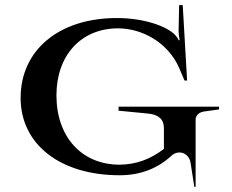

<svg xmlns="http://www.w3.org/2000/svg" viewBox="-20 -675 900 745"><path d="M60 -295C60 -115 213.6 5 444 5C523.2 5 591.3 -19.9 648.6 -73.7C657.6 -80.3 667.2 -83.4 676.4 -83.4C697.3 -83.4 716 -67.7 719.5 -43L734 50H739V-210.5C739 -228.7 754.3 -240.4 773 -242.5L830 -250.5V-261H440V-245.5L553 -234.5C594.6 -231.2 616 -212.2 616 -178.5V-97.2C563.4 -57.1 508.8 -36.7 444 -36C296.6 -36 199 -144.3 199 -305C199 -461 295.3 -565 438 -565C532 -565 633.4 -509.4 676 -409.4L696 -362.4H706L689 -655H675L673 -553.6C673 -543.5 675 -527.6 677 -519.6L673 -518.6C671 -525.6 665.5 -532.8 660.2 -538.6C628 -573.4 538.8 -605 433.2 -605C209.3 -605 60 -481 60 -295Z"/></svg>

Font: Prida01
Style: Black
Weight: 900
Designer: gluk
Foundry: gluk
Version: Version 00.072